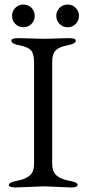

<svg xmlns="http://www.w3.org/2000/svg" viewBox="-20 -821 380 846"><path d="M228 -751Q228 -772 242.5 -786.5Q257 -801 278 -801Q299 -801 313.5 -786.5Q328 -772 328 -751Q328 -730 313.5 -715.5Q299 -701 278 -701Q257 -701 242.5 -715.5Q228 -730 228 -751ZM33 -751Q33 -772 47.5 -786.5Q62 -801 83 -801Q104 -801 118.5 -786.5Q133 -772 133 -751Q133 -730 118.5 -715.5Q104 -701 83 -701Q62 -701 47.5 -715.5Q33 -730 33 -751ZM293 5 176 0 48 5Q19 5 19 -6.5Q19 -18 55.5 -24.5Q92 -31 111 -47.5Q130 -64 130 -98V-550Q130 -585 115.5 -600Q101 -615 65.5 -621.5Q30 -628 30 -642Q30 -653 59 -653L176 -650L285 -653Q314 -653 314 -642Q314 -628 278 -621.5Q242 -615 226 -599.5Q210 -584 210 -550V-98Q210 -64 229.5 -47.5Q249 -31 285.5 -24.5Q322 -18 322 -6.5Q322 5 293 5Z"/></svg>

Font: EB Garamond
Style: Regular
Weight: 400
Version: Version 0.012